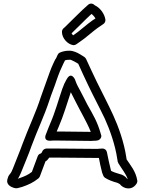

<svg xmlns="http://www.w3.org/2000/svg" viewBox="-20 -1004 794 1060"><path d="M21 -15C12 16 43 29 56 33C67 36 72 37 91 31L105 27C139 15 163 4 192 -19C195 -21 198 -26 200 -30C212 -61 220 -83 231 -113C239 -117 244 -123 252 -134H286C355 -134 448 -132 517 -132H526C531 -107 536 -79 544 -50C544 -50 545 -49 545 -48L550 -35C551 -31 555 -26 559 -23C577 -11 604 -1 627 5C627 5 628 6 629 6C631 7 637 9 642 13C650 24 666 35 686 36C711 38 727 21 734 10C737 5 739 -1 738 -7C730 -59 699 -93 679 -124L677 -137C665 -218 634 -305 605 -368C579 -425 542 -496 515 -551C495 -593 474 -637 455 -679C453 -683 449 -687 445 -690C431 -698 416 -710 394 -718C386 -721 373 -725 358 -724C341 -724 322 -719 309 -713C296 -706 295 -689 287 -678C287 -677 285 -677 285 -676L274 -653C267 -637 260 -622 254 -604L245 -579C234 -546 217 -503 205 -467C179 -385 138 -300 106 -214C90 -169 67 -115 49 -68L48 -67C46 -61 44 -56 40 -50L30 -37C29 -35 27 -32 26 -30ZM78 -17C79 -19 83 -22 83 -24C87 -31 92 -41 96 -51C114 -97 138 -151 154 -198C184 -280 225 -365 253 -451C263 -483 282 -528 293 -563L302 -588C308 -604 313 -617 320 -631L330 -653C334 -660 337 -667 339 -671C346 -673 352 -674 359 -674H361C368 -675 371 -674 375 -672C386 -667 398 -661 412 -652C430 -611 450 -569 469 -529C496 -472 533 -403 559 -348C586 -289 616 -204 627 -129L630 -111C631 -108 633 -104 634 -102C653 -70 676 -44 685 -15C684 -16 682 -16 681 -18C674 -28 659 -40 638 -44C623 -48 603 -55 593 -61C584 -96 578 -127 570 -165C567 -177 557 -184 546 -184C535 -184 521 -182 517 -182C448 -182 355 -184 286 -184H237C226 -184 216 -176 213 -167C212 -163 208 -158 206 -157C197 -155 191 -149 188 -141C177 -110 167 -84 156 -55C134 -38 117 -31 89 -21ZM233 -261C233 -261 217 -227 256 -227C264 -227 267 -228 272 -228H306C356 -228 430 -226 482 -226C490 -226 496 -227 501 -227C506 -227 512 -227 520 -229C532 -232 545 -247 537 -263C518 -332 494 -370 462 -427C446 -458 439 -473 424 -501L409 -529C405 -538 400 -547 398 -554L394 -565C394 -565 374 -611 349 -568C345 -561 342 -556 338 -547L337 -546L331 -532V-531L324 -514C301 -447 284 -383 258 -324C253 -311 240 -281 233 -261ZM293 -278C297 -287 301 -298 304 -304C331 -366 349 -430 371 -495L380 -477C395 -449 400 -436 418 -403C436 -369 446 -351 460 -323C469 -304 475 -293 481 -276C431 -276 357 -278 306 -278ZM322 -828C322 -793 353 -760 383 -755C389 -754 396 -756 402 -760L422 -774C450 -792 495 -833 518 -849C530 -857 540 -864 550 -871C557 -875 563 -885 562 -895C558 -925 535 -960 503 -975C492 -986 478 -987 467 -978C425 -942 378 -892 339 -855L329 -846C325 -842 322 -835 322 -828ZM375 -820C411 -854 450 -895 485 -927C493 -922 502 -911 507 -902C500 -897 497 -895 490 -891C461 -871 418 -832 394 -816L384 -809C380 -812 377 -817 375 -820Z"/></svg>

Font: Hussar Pisanka
Style: Out
Weight: 400
Designer: Robert Jablonski
Foundry: Cannot Into Space Fonts
Version: Version 1.070